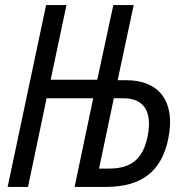

<svg xmlns="http://www.w3.org/2000/svg" viewBox="-20 -734 724 754"><path d="M10 0H90L163 -348H346L273 0H396C536 0 615 -61 641 -190C670 -333 607 -419 476 -419H442L505 -714H425L362 -421H179L241 -714H161ZM369 -72 427 -348H465C545 -348 579 -296 560 -200C542 -110 496 -72 408 -72Z"/></svg>

Font: Noto Sans ExtraCondensed
Style: Italic
Weight: 400
Width: 2
Italic angle: -12°
Designer: Monotype Design Team
Foundry: Monotype Imaging Inc.
Version: Version 2.013